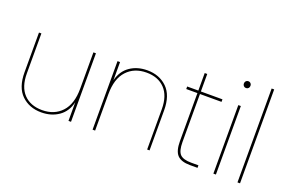

<svg xmlns="http://www.w3.org/2000/svg" viewBox="-95 -1076 2136 1422"><g transform="rotate(20 973.0 -365.0)"><path d="M529 -540V0H509V-147Q491 -70 433.5 -30Q376 10 297 10Q202 10 141 -49Q80 -108 80 -227V-540H99V-225Q99 -119 152 -63.5Q205 -8 297 -8Q393 -8 451 -70.5Q509 -133 509 -255V-540Z M1129 0V-317Q1129 -423 1076 -478.5Q1023 -534 931 -534Q835 -534 777 -471.5Q719 -409 719 -287V0H699V-540H719V-397Q738 -473 795 -512.5Q852 -552 931 -552Q1026 -552 1087 -493Q1148 -434 1148 -315V0Z M1336 -142V-520H1248V-540H1336V-678H1356V-540H1526V-520H1356V-142Q1356 -71 1381 -45.5Q1406 -20 1469 -20H1526V0H1467Q1397 0 1366.5 -32Q1336 -64 1336 -142Z M1651 0V-540H1671V0ZM1679.5 -685.5Q1672 -678 1661 -678Q1650 -678 1642.5 -685.5Q1635 -693 1635 -705Q1635 -717 1642.5 -724.5Q1650 -732 1661 -732Q1672 -732 1679.5 -724.5Q1687 -717 1687 -705Q1687 -693 1679.5 -685.5Z M1841 0V-740H1861V0Z"/></g></svg>

Font: Poppins Thin
Style: Regular
Weight: 250
Designer: Ninad Kale (Devanagari), Jonny Pinhorn (Latin)
Foundry: Indian Type Foundry
Version: Version 3.200;PS 1.000;hotconv 16.6.54;makeotf.lib2.5.65590